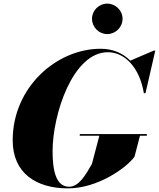

<svg xmlns="http://www.w3.org/2000/svg" viewBox="-20 -1029 876 1059"><path d="M487.5 -925.5C487.5 -879 525.5 -841 571.5 -841C617.5 -841 656 -879 656 -925.5C656 -971.5 617.5 -1009 571.5 -1009C525.5 -1009 487.5 -971.5 487.5 -925.5ZM420 -289.5V-280.5H528L487 -125C452 -63 415 1 361 1C287 1 270 -93 270 -195C270 -397 381 -741 575 -741C667 -741 750 -658 773.5 -515H782.5L836.5 -750H828.5L698.5 -694.5C657.5 -736 602.5 -760 535 -760C292 -760 50 -548 50 -255C50 -72 182 10 355 10C518 10 677 -102 722 -165L752 -280.5H790V-289.5Z"/></svg>

Font: Bodoni* 24pt Fatface
Style: Italic
Weight: 900
Italic angle: -13°
Version: Version 2.3